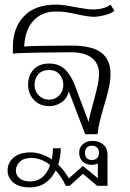

<svg xmlns="http://www.w3.org/2000/svg" viewBox="-20 -583 563 834"><path d="M460 -262Q460 -232 452.5 -199Q445 -166 431 -120Q419 -79 412.5 -52Q406 -25 404 0H350L279 -186Q271 -154 246.5 -138Q222 -122 195 -122Q153 -122 127.5 -149Q102 -176 102 -215Q102 -255 126 -281Q150 -307 194 -307Q235 -307 261.5 -282.5Q288 -258 306 -210L365 -53Q369 -81 385 -136Q397 -180 403.5 -209.5Q410 -239 410 -264Q410 -306 379.5 -331Q349 -356 287 -356Q238 -356 145.5 -354.5Q53 -353 36 -350V-379Q36 -462 84 -512.5Q132 -563 224 -563Q253 -563 313 -551Q324 -549 346.5 -545.5Q369 -542 382 -542Q434 -542 460 -563L477 -536Q463 -524 434.5 -517Q406 -510 388 -510Q365 -510 319 -520Q288 -527 268 -530Q248 -533 223 -533Q163 -533 126 -494Q89 -455 85 -381Q102 -383 174.5 -384Q247 -385 288 -385Q381 -385 420.5 -354Q460 -323 460 -262ZM255 -214Q255 -241 238.5 -260Q222 -279 194 -279Q163 -279 146.5 -260.5Q130 -242 130 -214Q130 -187 148.5 -168.5Q167 -150 194 -150Q219 -150 237 -168.5Q255 -187 255 -214ZM447 89V224H402L340 172L283 224H265Q250 188 222 157Q206 191 177.5 211Q149 231 109 231Q63 231 38 210Q13 189 13 157Q13 125 38.5 102Q64 79 114 79Q158 79 205 109Q210 84 210 61H244Q244 96 233 132Q260 158 279 192L340 138L405 191V127Q393 133 379 133Q354 133 339 118.5Q324 104 324 80Q324 56 341 42.5Q358 29 381 29Q410 29 428.5 44.5Q447 60 447 89ZM410 81Q410 67 402 58.5Q394 50 379 50Q364 50 356.5 58.5Q349 67 349 81Q349 95 356.5 103.5Q364 112 379 112Q394 112 402 103.5Q410 95 410 81ZM198 134Q159 103 116 103Q83 103 66 119.5Q49 136 49 158Q49 178 65 191.5Q81 205 110 205Q173 205 198 134Z"/></svg>

Font: Taviraj ExtraLight
Style: Regular
Weight: 200
Designer: Katatrad Team
Foundry: CadsonDemak
Version: Version 1.030